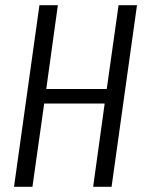

<svg xmlns="http://www.w3.org/2000/svg" viewBox="-20 -720 560 740"><path d="M132 -700H203L154 -346L142 -377H406L387 -346L437 -700H508L410 0H339L388 -354L398 -321H134L155 -354L105 0H34Z"/></svg>

Font: Pathway Extreme Condensed Light
Style: Italic
Weight: 300
Width: 3
Italic angle: -8°
Version: Version 1.001;gftools[0.9.26]